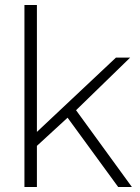

<svg xmlns="http://www.w3.org/2000/svg" viewBox="-20 -750 562 770"><path d="M454 0 251 -278 128 -165V0H78V-730H128V-221L445 -519H502L285 -308L509 0Z"/></svg>

Font: Raleway Light
Style: Regular
Weight: 300
Designer: Matt McInerney, Pablo Impallari, Rodrigo Fuenzalida
Foundry: Matt McInerney, Pablo Impallari, Rodrigo Fuenzalida
Version: Version 4.026